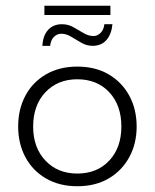

<svg xmlns="http://www.w3.org/2000/svg" viewBox="-20 -636 537 666"><path d="M248 10Q186 10 139.5 -17Q93 -44 68 -91Q43 -138 43 -197Q43 -257 68 -304Q93 -351 139.5 -378Q186 -405 248 -405Q311 -405 357 -378Q403 -351 428.5 -304Q454 -257 454 -197Q454 -138 428.5 -91Q403 -44 357 -17Q311 10 248 10ZM248 -34Q317 -34 359 -79Q401 -124 401 -197Q401 -271 359 -316Q317 -361 248 -361Q180 -361 137.5 -316Q95 -271 95 -197Q95 -124 137.5 -79Q180 -34 248 -34ZM301 -477Q281 -477 262.5 -487.5Q244 -498 227 -508.5Q210 -519 193 -519Q178 -519 167 -508Q156 -497 154 -477H127Q129 -513 147 -532.5Q165 -552 195 -552Q216 -552 234 -542Q252 -532 269.5 -521.5Q287 -511 304 -511Q318 -511 329 -522Q340 -533 342 -552H370Q367 -518 349.5 -497.5Q332 -477 301 -477ZM134 -584V-616H363V-584Z"/></svg>

Font: Rokkitt Light
Style: Regular
Weight: 300
Version: Version 3.103